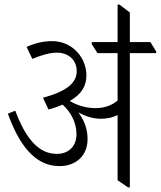

<svg xmlns="http://www.w3.org/2000/svg" viewBox="-20 -805 696 831"><path d="M237 -86C309 -86 359 -131 359 -203C359 -245 346 -282 319 -319C348 -302 382 -291 417 -291C445 -291 469 -297 489 -307V-25L534 6H542V-575H656V-582L631 -623H542V-751L497 -785H489V-623H377V-614L402 -575H489V-370C463 -348 431 -337 393 -337C353 -337 313 -349 282 -368C333 -397 354 -433 354 -479C354 -515 340 -551 316 -578C286 -611 248 -627 205 -627C169 -627 133 -619 95 -602L120 -550C158 -566 194 -577 226 -577C276 -577 312 -546 312 -497C312 -444 265 -409 166 -382L190 -331C213 -337 234 -345 251 -352C286 -321 311 -275 311 -224C311 -174 279 -139 226 -139C143 -139 89 -212 46 -326L14 -313C60 -186 127 -86 237 -86Z"/></svg>

Font: Noto Serif Devanagari SemiCondensed Light
Style: Regular
Weight: 300
Width: 4
Designer: Universal Thirst, Indian Type Foundry and the Monotype Design Team
Foundry: Monotype Imaging Inc.
Version: Version 2.004